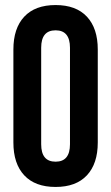

<svg xmlns="http://www.w3.org/2000/svg" viewBox="-20 -730 440 760"><path d="M33 -166V-534Q33 -618 76 -664Q119 -710 200 -710Q281 -710 324 -664Q367 -618 367 -534V-166Q367 -82 324 -36Q281 10 200 10Q119 10 76 -36Q33 -82 33 -166ZM257 -159V-541Q257 -610 200 -610Q143 -610 143 -541V-159Q143 -90 200 -90Q257 -90 257 -159Z"/></svg>

Font: kids-team
Style: team
Weight: 400
Designer: Ryoichi Tsunekawa, Thomas Gollenia, Laura Emeder
Foundry: Ryoichi Tsunekawa, Thomas Gollenia, Laura Emeder
Version: Version 2.000